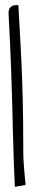

<svg xmlns="http://www.w3.org/2000/svg" viewBox="-20 -733 138 751"><path d="M13.7 -686.5Q13.7 -698.2 22 -705.6Q30.3 -712.9 42 -712.9Q43 -712.9 46.9 -712.9Q50.8 -712.9 51.8 -712.9Q56.6 -630.9 60.5 -557.1Q64.5 -483.4 66.9 -412.1Q69.3 -340.8 70.3 -270Q71.3 -199.2 71.3 -122.1Q71.3 -111.3 72.8 -92.8Q74.2 -74.2 75.7 -56.6Q77.1 -39.1 78.6 -24.9Q80.1 -10.7 80.1 -9.8L38.1 -2Q36.1 -42 34.2 -94.2Q32.2 -146.5 30.8 -205.6Q29.3 -264.6 27.8 -327.6Q26.4 -390.6 23.9 -452.1Q21.5 -513.7 19 -570.8Q16.6 -627.9 13.7 -674.8Z"/></svg>

Font: Annie Use Your Telescope
Style: Regular
Weight: 400
Designer: Kimberly Geswein
Foundry: Kimberly Geswein
Version: Version 1.002 2001